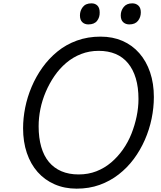

<svg xmlns="http://www.w3.org/2000/svg" viewBox="-20 -1109 965 1148"><path d="M438 19Q366 19 306.5 -7Q247 -33 205 -80.5Q163 -128 140.5 -194.5Q118 -261 118 -342Q118 -402 130.5 -465Q143 -528 169 -589.5Q195 -651 233.5 -705Q272 -759 323.5 -801Q375 -843 440 -866.5Q505 -890 581 -890Q654 -890 712.5 -864.5Q771 -839 813 -791Q855 -743 877.5 -676.5Q900 -610 900 -529Q900 -465 886.5 -399.5Q873 -334 846 -272.5Q819 -211 780 -158.5Q741 -106 689.5 -66Q638 -26 575.5 -3.5Q513 19 438 19ZM450 -66Q508 -66 556.5 -85Q605 -104 644.5 -137.5Q684 -171 715 -215Q746 -259 766 -309.5Q786 -360 797 -413Q808 -466 808 -517Q808 -587 792 -640.5Q776 -694 745.5 -731Q715 -768 671 -786.5Q627 -805 570 -805Q514 -805 465 -786Q416 -767 376 -733Q336 -699 305.5 -654.5Q275 -610 253.5 -559.5Q232 -509 221.5 -457Q211 -405 211 -354Q211 -285 226.5 -231Q242 -177 272.5 -140.5Q303 -104 347.5 -85Q392 -66 450 -66ZM508 -963Q486 -963 472 -976.5Q458 -990 458 -1017Q458 -1045 475 -1067Q492 -1089 527 -1089Q549 -1089 562.5 -1075.5Q576 -1062 576 -1035Q577 -1006 560.5 -984.5Q544 -963 508 -963ZM753 -963Q731 -963 716.5 -976.5Q702 -990 702 -1017Q702 -1045 719.5 -1067Q737 -1089 771 -1089Q793 -1089 807.5 -1075.5Q822 -1062 822 -1035Q822 -1006 805 -984.5Q788 -963 753 -963Z"/></svg>

Font: Playwrite IS
Style: Regular
Weight: 400
Designer: Veronika Burian, José Scaglione
Foundry: TypeTogether
Version: Version 1.002